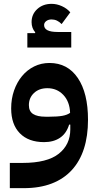

<svg xmlns="http://www.w3.org/2000/svg" viewBox="-20 -737 515 997"><path d="M31 109H97Q225 109 285 61.5Q345 14 345 -65V-90H339Q325 -44 291.5 -21.5Q258 1 209 1Q128 1 83 -45Q38 -91 38 -174Q38 -224 53 -267Q68 -310 94.5 -342Q121 -374 157.5 -392Q194 -410 237 -410Q331 -410 384 -332Q437 -254 437 -115Q437 -31 416 34.5Q395 100 353 146Q311 192 248.5 216Q186 240 104 240H31ZM237 -131Q278 -131 303.5 -135.5Q329 -140 344 -151Q342 -209 309 -244Q276 -279 226 -279Q183 -279 156.5 -254Q130 -229 130 -191Q130 -159 152 -145Q174 -131 216 -131ZM122 -565H162L163 -569Q144 -591 144 -622Q144 -663 173.5 -690Q203 -717 248 -717Q275 -717 301.5 -705Q328 -693 345 -673L300 -612Q277 -636 248 -636Q231 -636 220 -627.5Q209 -619 209 -607Q209 -571 279 -571H350V-490H122Z"/></svg>

Font: IBM Plex Sans Arabic SmBld
Style: Regular
Weight: 600
Designer: Mike Abbink, Paul van der Laan, Pieter van Rosmalen, Wael Morcos, Khajak Apelian
Foundry: Bold Monday
Version: Version 1.005